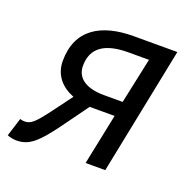

<svg xmlns="http://www.w3.org/2000/svg" viewBox="-115 -583 692 688"><g transform="rotate(20 231.0 -238.5)"><path d="M276 0H351L449 -486H283C160 -486 74 -437 74 -316C74 -262 107 -226 154 -208L99 -134C57 -78 43 -65 19 -65C13 -65 9 -66 2 -68L-20 2C-12 6 4 9 15 9C62 9 91 -16 147 -92L221 -194C226 -194 231 -194 236 -194H316ZM255 -251C189 -251 148 -276 148 -324C148 -393 195 -425 285 -425H363L326 -251Z"/></g></svg>

Font: Source Sans Pro
Style: Italic
Weight: 400
Italic angle: -11°
Designer: Paul D. Hunt
Foundry: Adobe Systems Incorporated
Version: Version 3.006;hotconv 1.0.111;makeotfexe 2.5.65597